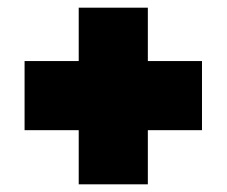

<svg xmlns="http://www.w3.org/2000/svg" viewBox="-20 -503 590 500"><path d="M44 -164V-344H185V-483H365V-344H506V-164H365V-23H185V-164Z"/></svg>

Font: Titillium Web Black
Style: Regular
Weight: 900
Version: Version 1.002;PS 35.000;hotconv 1.0.70;makeotf.lib2.5.55311